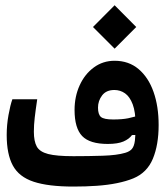

<svg xmlns="http://www.w3.org/2000/svg" viewBox="-20 -704 626 728"><path d="M258.3 3.4Q163.1 3.4 107.7 -14.9Q52.2 -33.2 28.8 -76.2Q5.4 -119.1 5.4 -192.4Q5.4 -230 12.2 -267.8Q19 -305.7 26.9 -327.6H121.1Q114.7 -284.7 111.6 -257.3Q108.4 -230 108.4 -204.6Q108.4 -168.5 119.4 -148.4Q130.4 -128.4 162.4 -120.1Q194.3 -111.8 258.3 -111.8Q314.5 -111.8 368.9 -113.5Q423.3 -115.2 454.6 -124.5Q471.7 -129.4 480.2 -139.4Q488.8 -149.4 491.5 -170.9Q494.1 -192.4 494.1 -231Q494.1 -279.3 483.2 -308.3Q472.2 -337.4 454.1 -350.1Q436 -362.8 413.6 -362.8Q382.8 -362.8 367.2 -342.3Q351.6 -321.8 351.6 -295.9Q351.6 -270 362.8 -260.5Q374 -251 409.2 -251Q443.4 -251 466.1 -255.6Q488.8 -260.3 515.6 -269.5L514.2 -192.9L480.5 -191.9Q469.7 -176.8 448 -167.5Q426.3 -158.2 388.7 -158.2Q320.3 -158.2 291.5 -188.2Q262.7 -218.3 262.7 -287.1Q262.7 -337.9 282 -380.4Q301.3 -422.9 335.7 -448.2Q370.1 -473.6 414.6 -473.6Q468.3 -473.6 505.6 -441.9Q543 -410.2 562.3 -355.2Q581.5 -300.3 581.5 -230Q581.5 -154.8 559.6 -102.1Q537.6 -49.3 485.8 -27.8Q458.5 -16.6 423.3 -9.5Q388.2 -2.4 346.9 0.5Q305.7 3.4 258.3 3.4ZM414.6 -519.5 332.5 -601.6 414.6 -684.1 496.6 -601.6Z"/></svg>

Font: Cascadia Code Medium
Style: Regular
Weight: 500
Monospace: yes
Designer: Aaron Bell
Foundry: Saja Typeworks
Version: Version 2407.024